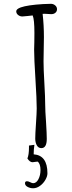

<svg xmlns="http://www.w3.org/2000/svg" viewBox="-20 -777 382 1016"><path d="M211.4 -516.6 212.4 -580.6Q212.4 -643.6 205.6 -703.6Q208 -704.1 215.8 -704.1L233.4 -703.1L251.5 -702.1Q264.6 -702.1 273.2 -709.5Q281.7 -716.8 281.7 -728.5Q281.7 -740.2 272 -748.5Q262.2 -756.8 249.5 -756.8Q233.9 -756.8 208 -755.4Q126 -750.5 89.8 -737.8Q65.9 -729 65.9 -717.3Q65.9 -705.6 75.7 -697.8Q85.4 -689.9 98.6 -689.9Q106.4 -689.9 127 -692.4L152.8 -695.3Q162.1 -674.8 162.1 -602.1Q162.1 -572.8 161.6 -552.7L160.6 -514.6Q160.6 -466.8 167.5 -358.9Q174.3 -251 174.3 -203.1Q174.3 -180.7 170.4 -123.5Q166.5 -66.4 166.5 -43.5Q166.5 -22.9 174.8 -8.1Q183.1 6.8 198.7 6.8Q227.5 6.8 227.5 -42Q227.5 -68.4 223.6 -131.8Q219.2 -191.4 219.2 -221.7Q219.2 -261.7 214.8 -336.9Q210.4 -412.6 210.4 -451.7ZM194.3 122.6Q194.3 150.4 183.3 171.4Q172.4 192.4 155.3 192.4Q149.9 192.4 139.2 187Q129.4 182.1 123 182.1Q112.3 182.1 112.3 192.4Q112.3 204.6 126 211.9Q139.6 219.2 155.3 219.2Q174.3 219.2 191.9 206.3Q209.5 193.4 220.2 174.6Q231 155.8 231 140.1Q231 44.9 158.2 39.6Q158.2 13.7 162.1 -10.7L133.3 -6.8V4.4Q133.3 42 125 61.5Q137.7 81.5 152.3 81.5Q157.7 81.5 166 79.6Q174.8 78.1 179.2 78.1Q194.3 89.8 194.3 122.6Z"/></svg>

Font: Amatica SC
Style: Bold
Weight: 400
Designer: Vernon Adams, Ben Nathan
Foundry: newtypography
Version: Version 2.000